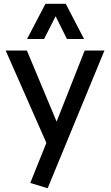

<svg xmlns="http://www.w3.org/2000/svg" viewBox="-20 -798 593 1025"><path d="M234.4 207 141.6 178.7 227.5 -35.2 10.3 -528.3H123.5L282.2 -148.9L432.1 -528.3H537.6ZM124.5 -589.8 222.7 -777.8H331.1L428.7 -589.8H337.4L276.9 -711.4L215.3 -589.8Z"/></svg>

Font: Comme Medium
Style: Regular
Weight: 500
Version: Version 1.000;gftools[0.9.27]